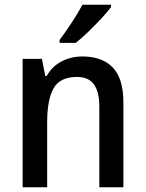

<svg xmlns="http://www.w3.org/2000/svg" viewBox="-20 -786 611 806"><path d="M326 -549Q409 -549 453.5 -502.5Q498 -456 498 -356V0H397V-338Q397 -400 374.5 -431.5Q352 -463 303 -463Q232 -463 205 -415.5Q178 -368 178 -273V0H75V-539H156L170 -467H176Q199 -508 239 -528.5Q279 -549 326 -549ZM446 -756Q432 -737 405.5 -708.5Q379 -680 350 -652Q321 -624 298 -606H230V-618Q254 -650 281 -691Q308 -732 326 -766H446Z"/></svg>

Font: Noto Sans Ethiopic SemiCondensed Medium
Style: Regular
Weight: 500
Width: 4
Designer: Monotype Design Team
Foundry: Monotype Imaging Inc.
Version: Version 2.102; ttfautohint (v1.8.4.7-5d5b)